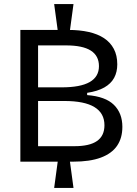

<svg xmlns="http://www.w3.org/2000/svg" viewBox="-20 -800 673 943"><path d="M264 -647 246 -780H341L323 -647ZM246 123 264 -10H323L341 123ZM80 -6V-653H316Q371 -653 415.5 -643Q460 -633 491 -612.5Q522 -592 539 -560Q556 -528 556 -484Q556 -446 540.5 -417.5Q525 -389 492.5 -370.5Q460 -352 408 -344V-333Q498 -326 539.5 -285Q581 -244 581 -177Q581 -122 555 -84Q529 -46 475.5 -26Q422 -6 339 -6ZM167 -82H346Q420 -82 456.5 -107.5Q493 -133 493 -185Q493 -244 444 -274Q395 -304 296 -304H167ZM167 -371H283Q375 -371 420.5 -397Q466 -423 466 -475Q466 -526 426 -551.5Q386 -577 304 -577H167Z"/></svg>

Font: Bricolage Grotesque 28pt
Style: Regular
Weight: 400
Version: Version 1.001;gftools[0.9.33.dev8+g029e19f]